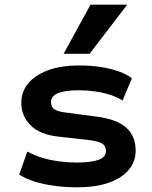

<svg xmlns="http://www.w3.org/2000/svg" viewBox="-20 -791 651 821"><path d="M310 10Q259 10 212 3.5Q165 -3 127 -15Q89 -27 62 -45L97 -143Q127 -126 163 -115.5Q199 -105 236.5 -100.5Q274 -96 309 -96Q369 -96 401 -107.5Q433 -119 433 -145Q433 -167 417 -177Q401 -187 361 -192L228 -207Q149 -216 110 -256Q71 -296 71 -351Q71 -397 99 -432.5Q127 -468 182.5 -489.5Q238 -511 321 -511Q367 -511 410 -504.5Q453 -498 488 -485.5Q523 -473 544 -456L504 -361Q479 -377 448 -386.5Q417 -396 383.5 -400.5Q350 -405 317 -405Q257 -405 227.5 -392.5Q198 -380 198 -354Q198 -333 213.5 -323Q229 -313 267 -309L395 -292Q480 -281 520 -245Q560 -209 560 -147Q560 -99 529.5 -63.5Q499 -28 443 -9Q387 10 310 10ZM252 -561 367 -771H524L363 -561Z"/></svg>

Font: Nunito Sans 7pt SemiExpanded
Style: Bold
Weight: 700
Width: 6
Designer: Vernon Adams
Foundry: Vernon Adams
Version: Version 3.101;gftools[0.9.27]